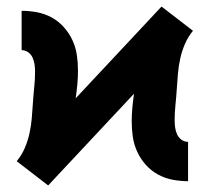

<svg xmlns="http://www.w3.org/2000/svg" viewBox="-20 -553 640 586"><path d="M127 13 79 -24 31 -61Q46 -79 55.5 -101Q65 -123 70 -146Q75 -169 77 -192.5Q79 -216 80.5 -239.5Q82 -263 84.5 -287Q87 -311 87 -334Q87 -345 85.5 -356Q84 -367 79.5 -377Q75 -387 66 -393.5Q57 -400 46 -400V-520Q70 -520 93.5 -515.5Q117 -511 138 -499.5Q159 -488 175 -470Q191 -452 201 -430.5Q211 -409 214.5 -385.5Q218 -362 218 -338Q218 -316 216 -295Q214 -274 211 -253L473 -533L521 -496L569 -459Q554 -441 544.5 -419Q535 -397 530 -374Q525 -351 523 -327.5Q521 -304 519.5 -280.5Q518 -257 515.5 -233Q513 -209 513 -186Q513 -175 514.5 -164Q516 -153 520.5 -143Q525 -133 534 -126.5Q543 -120 554 -120V0Q530 0 506.5 -4.5Q483 -9 462 -20.5Q441 -32 425 -50Q409 -68 399 -89.5Q389 -111 385.5 -134.5Q382 -158 382 -182Q382 -204 384 -225Q386 -246 389 -267Z"/></svg>

Font: Iosevka Custom Heavy Extended
Style: Regular
Weight: 900
Width: 7
Monospace: yes
Designer: Belleve Invis
Foundry: Belleve Invis
Version: Version 11.2.4; ttfautohint (v1.8.4)